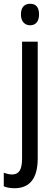

<svg xmlns="http://www.w3.org/2000/svg" viewBox="-46 -758 291 1018"><path d="M65 -681Q65 -710 78 -724Q91 -738 114 -738Q161 -738 161 -681Q161 -654 148.5 -639Q136 -624 114 -624Q92 -624 78.5 -639Q65 -654 65 -681ZM32 240Q-2 240 -26 230V158Q-15 162 -4 164.5Q7 167 19 167Q45 167 58 147.5Q71 128 71 83V-537H154V81Q154 239 32 240Z"/></svg>

Font: Noto Sans Tamil Condensed
Style: Regular
Weight: 400
Width: 3
Designer: Jelle Bosma - Monotype Design Team
Foundry: Monotype Imaging Inc.
Version: Version 2.004; ttfautohint (v1.8.4.7-5d5b)